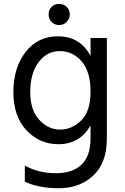

<svg xmlns="http://www.w3.org/2000/svg" viewBox="-20 -742 651 1001"><path d="M281.2 -552.7Q398.4 -552.7 452.1 -450.2V-543.9H537.1V-21.5Q537.1 108.4 465.8 173.8Q394.5 239.3 287.6 239.3Q180.7 239.3 109.4 205.1V121.1Q181.6 161.1 269.5 161.1Q357.4 161.1 404.8 116.7Q452.1 72.3 452.1 -21.5V-87.9Q396.5 9.8 284.2 9.8Q186.5 9.8 118.2 -62.5Q49.8 -134.8 49.8 -261.7Q49.8 -388.7 113.3 -470.7Q176.8 -552.7 281.2 -552.7ZM180.7 -417Q137.7 -358.4 137.7 -262.7Q137.7 -167 185.1 -116.7Q232.4 -66.4 293.5 -66.4Q354.5 -66.4 403.3 -113.8Q452.1 -161.1 452.1 -264.6Q452.1 -368.2 405.8 -421.9Q359.4 -475.6 291.5 -475.6Q223.6 -475.6 180.7 -417ZM249 -627.4Q233.4 -643.6 233.4 -667Q233.4 -690.4 249 -706.1Q264.6 -721.7 288.1 -721.7Q311.5 -721.7 327.6 -706.1Q343.8 -690.4 343.8 -667.5Q343.8 -644.5 327.6 -627.9Q311.5 -611.3 288.1 -611.3Q264.6 -611.3 249 -627.4Z"/></svg>

Font: GenEi M Gothic v2 Regular
Style: Regular
Weight: 400
Version: Version 2.0